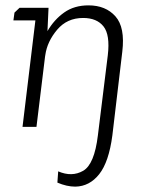

<svg xmlns="http://www.w3.org/2000/svg" viewBox="-20 -473 546 716"><path d="M399 32Q386 131 350 176.5Q314 222 261 223Q229 223 194 208L197 166Q248 188 290 164Q332 140 345 32L382 -267Q391 -343 366 -374.5Q341 -406 290 -406Q230 -406 193 -362Q156 -318 149 -268L148 -262L116 0H64L112 -397H30L34 -426L53 -444H161L157 -357Q182 -400 219.5 -426.5Q257 -453 310 -453Q374 -453 410.5 -412Q447 -371 436 -280Z"/></svg>

Font: Zilla Slab Light
Style: Italic
Weight: 300
Italic angle: -6°
Designer: Typotheque.com
Foundry: Typotheque type foundry
Version: Version 1.1; 2017; ttfautohint (v1.6)